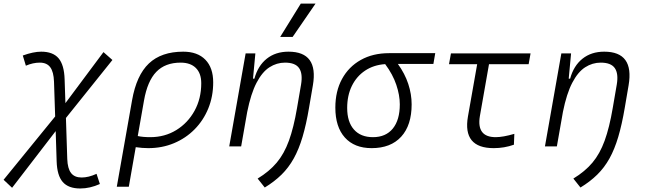

<svg xmlns="http://www.w3.org/2000/svg" viewBox="-60 -815 3596 1069"><path d="M7.3 230.5 -40 186 247.1 -166.5 240.7 -359.9Q238.8 -415 219.7 -440.7Q200.7 -466.3 161.6 -466.3Q123.5 -466.3 84 -449.2L66.9 -505.9Q126 -527.3 169.4 -527.3Q234.9 -527.3 266.1 -490.5Q297.4 -453.6 299.8 -373L304.2 -240.7L516.1 -524.9L565.9 -481L307.1 -158.2L314.5 70.3Q316.4 123.5 335.7 148.4Q355 173.3 394.5 173.3Q433.1 173.3 477.5 152.8L496.1 209.5Q440.9 234.4 386.7 234.4Q320.8 234.4 289.3 198.2Q257.8 162.1 255.4 83.5L250 -85Z M960.4 -527.3Q1039.6 -527.3 1083.3 -482.7Q1127 -438 1127 -356.4Q1127 -278.3 1099.9 -211.7Q1072.8 -145 1023.7 -95.2Q974.6 -45.4 908.7 -17.8Q842.8 9.8 765.6 9.8Q732.4 9.8 695.8 4.4L657.2 224.6H590.3L675.3 -256.8Q699.7 -396 769 -461.7Q838.4 -527.3 960.4 -527.3ZM707 -57.6Q735.4 -51.3 776.4 -51.3Q857.4 -51.3 921.6 -90.8Q985.8 -130.4 1023.2 -198.2Q1060.5 -266.1 1060.5 -351.6Q1060.5 -406.7 1030.5 -436.5Q1000.5 -466.3 945.8 -466.3Q859.9 -466.3 810.3 -415Q760.7 -363.8 741.7 -254.9Z M1216.3 0 1307.6 -517.6H1361.8L1348.6 -377H1356.4Q1376 -448.7 1425 -488Q1474.1 -527.3 1546.4 -527.3Q1713.9 -527.3 1682.1 -340.3L1660.6 -214.8Q1645 -122.1 1624.5 -53Q1604 16.1 1575.4 67.4Q1546.9 118.7 1507.3 157.5Q1467.8 196.3 1414.1 229L1374.5 179.2Q1439 140.1 1480.5 90.8Q1522 41.5 1548.6 -31.5Q1575.2 -104.5 1593.8 -213.9L1616.2 -344.2Q1626.5 -405.3 1605.2 -435.8Q1584 -466.3 1526.9 -466.3Q1480.5 -466.3 1440.2 -440.4Q1399.9 -414.6 1368.4 -354.2Q1336.9 -293.9 1316.4 -191.9L1282.7 0ZM1500 -609.4 1614.7 -794.9H1696.8L1569.3 -609.4Z M2009.3 9.8Q1913.1 9.8 1860.1 -49.3Q1807.1 -108.4 1807.1 -215.8Q1807.1 -307.1 1844.2 -375.2Q1881.3 -443.4 1948.7 -481.2Q2016.1 -519 2106 -519H2363.3L2353 -459H2155.3Q2194.3 -404.8 2213.1 -347.7Q2231.9 -290.5 2231.9 -233.9Q2231.9 -117.7 2173.8 -54Q2115.7 9.8 2009.3 9.8ZM2084.5 -458Q2020.5 -453.6 1972.9 -421.9Q1925.3 -390.1 1899.2 -336.9Q1873 -283.7 1873 -213.9Q1873 -136.2 1910.6 -93.8Q1948.2 -51.3 2016.6 -51.3Q2087.9 -51.3 2127 -99.1Q2166 -147 2166 -233.9Q2166 -284.7 2146.5 -342.8Q2127 -400.9 2084.5 -458Z M2689 9.8Q2514.6 9.8 2545.4 -166.5L2596.7 -457.5H2439.9L2450.7 -517.6H2894L2883.3 -457.5H2662.6L2611.8 -168.5Q2592.3 -51.3 2699.7 -51.3Q2740.7 -51.3 2803.7 -69.8L2801.3 -9.3Q2748 9.8 2689 9.8Z M2974.1 0 3065.4 -517.6H3119.6L3106.4 -377H3114.3Q3133.8 -448.7 3182.9 -488Q3231.9 -527.3 3304.2 -527.3Q3471.7 -527.3 3439.9 -340.3L3418.5 -214.8Q3402.8 -122.1 3382.3 -53Q3361.8 16.1 3333.3 67.4Q3304.7 118.7 3265.1 157.5Q3225.6 196.3 3171.9 229L3132.3 179.2Q3196.8 140.1 3238.3 90.8Q3279.8 41.5 3306.4 -31.5Q3333 -104.5 3351.6 -213.9L3374 -344.2Q3384.3 -405.3 3363 -435.8Q3341.8 -466.3 3284.7 -466.3Q3238.3 -466.3 3198 -440.4Q3157.7 -414.6 3126.2 -354.2Q3094.7 -293.9 3074.2 -191.9L3040.5 0Z"/></svg>

Font: Cascadia Code Light
Style: Italic
Weight: 300
Italic angle: -10°
Monospace: yes
Designer: Aaron Bell
Foundry: Saja Typeworks
Version: Version 2404.023; ttfautohint (v1.8.4)